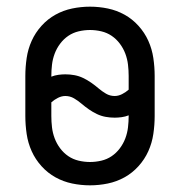

<svg xmlns="http://www.w3.org/2000/svg" viewBox="-20 -548 540 576"><path d="M250 8Q223 8 196.5 2.5Q170 -3 146.5 -16Q123 -29 104.5 -49.5Q86 -70 75 -94.5Q64 -119 60 -146Q56 -173 56 -200V-320Q56 -347 60 -374Q64 -401 75 -425.5Q86 -450 104.5 -470.5Q123 -491 146.5 -504Q170 -517 196.5 -522.5Q223 -528 250 -528Q277 -528 303.5 -522.5Q330 -517 353.5 -504Q377 -491 395.5 -470.5Q414 -450 425 -425.5Q436 -401 440 -374Q444 -347 444 -320V-200Q444 -173 440 -146Q436 -119 425 -94.5Q414 -70 395.5 -49.5Q377 -29 353.5 -16Q330 -3 303.5 2.5Q277 8 250 8ZM324 -260Q335 -260 346 -265.5Q357 -271 366 -279V-320Q366 -337 364 -354Q362 -371 356 -387Q350 -403 339.5 -417Q329 -431 315 -440.5Q301 -450 284 -454Q267 -458 250 -458Q233 -458 216 -454Q199 -450 185 -440.5Q171 -431 160.5 -417Q150 -403 144 -387Q138 -371 136 -354Q134 -337 134 -320V-318Q144 -322 155 -323.5Q166 -325 176 -325Q190 -325 203.5 -322.5Q217 -320 229.5 -314Q242 -308 253.5 -300Q265 -292 275.5 -283Q286 -274 298 -267Q310 -260 324 -260ZM250 -62Q267 -62 284 -66Q301 -70 315 -79.5Q329 -89 339.5 -103Q350 -117 356 -133Q362 -149 364 -166Q366 -183 366 -200V-202Q356 -198 345 -196.5Q334 -195 324 -195Q310 -195 296.5 -197.5Q283 -200 270.5 -206Q258 -212 246.5 -220Q235 -228 224.5 -237Q214 -246 202 -253Q190 -260 176 -260Q165 -260 154 -254.5Q143 -249 134 -241V-200Q134 -183 136 -166Q138 -149 144 -133Q150 -117 160.5 -103Q171 -89 185 -79.5Q199 -70 216 -66Q233 -62 250 -62Z"/></svg>

Font: Iosevka srxl
Style: Regular
Weight: 400
Monospace: yes
Designer: Belleve Invis
Foundry: Belleve Invis
Version: Version 33.0.1; ttfautohint (v1.8.3)